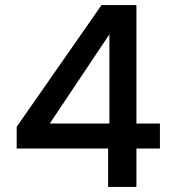

<svg xmlns="http://www.w3.org/2000/svg" viewBox="-20 -740 687 760"><path d="M408 -152H46V-238L382 -720H520V-251H613V-152H520V0H408ZM413 -251V-604L177 -251Z"/></svg>

Font: Poppins Medium
Style: Regular
Weight: 500
Designer: Ninad Kale (Devanagari), Jonny Pinhorn (Latin)
Version: Version 5.002